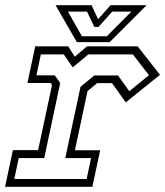

<svg xmlns="http://www.w3.org/2000/svg" viewBox="-22 -718 636 738"><path d="M-2.5 0 27.5 -141H124.5L178 -391.5L172 -399H83.5L113.5 -540H240L265.5 -500L312.5 -540H507L593 -430.5L461.5 -324.5L408.5 -398.5H351.5L314.5 -368L266 -140.5H363L333 0ZM33 -30H311L328 -110.5H229L287.5 -384.5L340.5 -428H431.5L475 -367.5L550.5 -429L488.5 -509H317.5L257.5 -459L223 -509H135L118 -428.5H188.5L209.5 -399L148 -110.5H50ZM273.5 -556 191.5 -698H330L355 -644L403 -698H541.5L399.5 -556ZM293 -578.5H388.5L483 -673.5H409.5L356.5 -614.5H340.5L312.5 -673.5H239Z"/></svg>

Font: Tourney Light
Style: Italic
Weight: 300
Italic angle: -12°
Version: Version 1.015